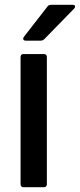

<svg xmlns="http://www.w3.org/2000/svg" viewBox="-20 -783 334 803"><path d="M79 0Q66 0 66 -13V-544Q66 -557 79 -557H163Q176 -557 176 -544V-13Q176 0 163 0ZM88 -613Q77 -613 77 -621Q77 -625 80 -629L178 -755Q183 -763 194 -763H283Q294 -763 294 -756Q294 -751 290 -747L166 -620Q159 -613 150 -613Z"/></svg>

Font: Open Sauce Two Medium
Style: Regular
Weight: 500
Designer: Alfredo Marco Pradil
Foundry: Creative Sauce Fz LLC
Version: Version 1.477